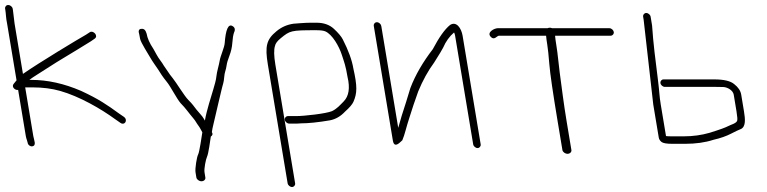

<svg xmlns="http://www.w3.org/2000/svg" viewBox="-31 -578 3070 769"><path d="M2 -558C-6 -558 -11.9 -550.9 -10.5 -543L-9.5 -537C-6.8 -520.3 -7.7 -507.8 -2.5 -483L35.3 -256C33.5 -254.7 32.1 -253 31.1 -251L24.4 -243C12.8 -230.5 30 -215 41.6 -218L72.4 -33C73.3 -27.7 74.9 -21.7 77.4 -15L80.1 -5C81.3 2.7 90.3 9.4 98.2 8C116.4 5.1 105.1 -16.7 102.4 -33L69.9 -228H99.9C140.1 -228 176.7 -223.3 209.8 -213.9C287.2 -192 373.5 -142.1 429.7 -101L451.2 -86C468.2 -73.7 483 -97 465.2 -110L444.8 -124C399.3 -157.3 363.7 -181.7 293.7 -214C225.6 -243.3 159.4 -258 94.9 -258H86.5C94.3 -264 104.9 -271.2 118.3 -279.5C146.1 -296.7 188.9 -325.2 218.2 -342.5C252.8 -362.9 302.1 -393.6 333.7 -413L348 -423C364.8 -434.2 342.3 -458.1 328.7 -449L313.4 -439C281.8 -421.2 125.6 -327.1 60.9 -282L27.3 -484L20.9 -537L19.9 -543C18.5 -550.9 9.9 -558 2 -558Z M776 148C785.6 148 792.9 140.9 791.5 133L788.1 112C785.8 98.3 793.4 59.6 798.2 49.7C804.2 37.2 811 -15.9 813.4 -31C820.7 -35.7 822.1 -41.7 817.6 -49C820.5 -70.5 824.2 -79 831.5 -113.1C840.1 -152.8 848.9 -184.9 856.1 -217.6C861.1 -239.8 865.5 -246.7 867 -269.3C868.3 -289.1 874.4 -297.7 876.7 -316.6C877.8 -325.7 881.6 -338.5 888 -355.1C894.4 -371.7 898.3 -388.7 899.5 -406.3C900.7 -423.8 902.9 -437.4 906.1 -447C912.2 -459.3 910.1 -468.3 899.6 -474C883.2 -482.9 873 -459.8 868.9 -404.7C867.7 -387.6 851.6 -352.8 849.1 -336.1C846.6 -319.6 837.2 -289.5 835.8 -272.8C834.7 -257.8 827.5 -234.9 823.7 -221.5C814.3 -189.1 797.1 -137.9 789.6 -95C788.6 -96.3 787.1 -98.8 785.3 -102.5C780.5 -112.2 763.2 -129.4 755.9 -139L742.1 -157C738 -162.3 731.6 -169.4 722.9 -178.1C706.7 -194.5 675.1 -247.5 661.1 -264.5C652.7 -274.8 646.2 -283.7 641.6 -291L625.8 -314C621.1 -322 616 -329.7 610.4 -337C599.3 -351.7 593 -365.6 583.5 -382C568.3 -404.7 559.3 -425 556.3 -443C552.1 -455.5 548.2 -463.6 534.7 -462.5C524.7 -461.6 522.1 -454.1 526.8 -440C527.5 -436 528.6 -429.9 530.3 -421.8C533.4 -406.8 564.5 -358.7 570.7 -347.5C579.6 -331.6 592 -315.2 602.1 -300L616.9 -277C622.3 -269 629.2 -259.8 637.6 -249.4C653.1 -230.4 676.3 -183.5 692.2 -165C713.8 -143.4 723.8 -126.8 743 -104.5C753.2 -92.7 754.8 -86.4 763.5 -75C770 -66.5 774.3 -57 779.4 -48C777.2 -35.2 768 31.3 762.4 41.1C757.4 49.8 749.6 97.5 752.1 112L755.5 133C756.9 140.9 766.5 148 776 148Z M1151 156 1071.9 -319C1066 -354.3 1065.5 -379.3 1070.4 -394C1072 -403.5 1079.7 -413.9 1093.6 -425.1C1130.6 -455.1 1133.2 -457 1235 -457C1252.6 -457 1264.5 -455.5 1271.6 -452.5C1299.9 -440.6 1327.2 -392.4 1338.2 -358C1347.9 -327.9 1353.4 -315.3 1360.9 -270C1371.5 -225.5 1366.3 -192.7 1345.3 -171.5C1330.4 -156.4 1319.2 -142.9 1298.9 -132.9C1275.2 -122.9 1187 -113 1154.2 -113H1122.2C1114.3 -113 1108.4 -105.9 1109.7 -98C1111 -90.1 1119.3 -83 1127.2 -83H1159.2C1164.5 -83 1169.8 -83.3 1175 -84C1203.4 -84 1243.5 -88 1290.2 -96C1313.5 -100.5 1333.2 -112.1 1351 -131C1368.8 -146.9 1379.9 -159.9 1384.4 -169.9C1399.8 -204.8 1400.3 -232.6 1384.2 -304C1378.7 -337.2 1364.6 -376 1341.9 -420.3C1336 -431.9 1324.2 -445.9 1306.6 -462.3C1288.9 -478.8 1265.7 -487 1236.8 -487H1213.1C1201.9 -487 1187.6 -486.3 1170.2 -485L1144.2 -483C1118 -479.1 1096 -469.2 1076.6 -453.1C1036.5 -420.2 1029.4 -393.9 1041.9 -319L1121 156C1122.3 163.9 1130.6 171 1138.5 171C1146.4 171 1152.3 163.9 1151 156Z M1466.1 -474 1542.5 -15C1545.9 5.7 1556.7 7 1574.7 -11C1576.7 -13 1578.6 -14.7 1580.3 -16C1585.1 -27.3 1589.4 -40.3 1593.3 -55C1602.3 -88.6 1613.9 -122.3 1624.9 -157L1644.1 -212C1662 -255.4 1683.2 -294 1707.9 -327.6C1729.4 -361.2 1740.8 -381 1743.8 -387C1754.5 -411.8 1769.1 -432.2 1787.6 -448C1789.5 -444.7 1790.9 -440.3 1791.8 -435L1864.2 0C1865.5 7.9 1873.8 15 1881.7 15C1889.6 15 1895.5 7.9 1894.2 0L1821.8 -435C1816.8 -464.8 1797.2 -494.5 1771.6 -478C1749.9 -460.4 1727.3 -428.1 1702.4 -381C1663.7 -330.6 1632.8 -278.6 1612.5 -225L1595.7 -170C1582.8 -131.3 1572.2 -96.7 1564 -66L1496.1 -474C1494.7 -481.9 1486.5 -489 1478.6 -489C1470.6 -489 1464.7 -481.9 1466.1 -474Z M2242.1 38C2251.6 38 2258.9 30.9 2257.6 23L2238.3 -93C2226.9 -161.3 2218.9 -226.6 2210.8 -287C2205 -330.4 2203.6 -359 2197 -398.5C2194.4 -414.2 2192.8 -426.3 2192.2 -435H2414.8C2422.7 -435 2428.6 -442.1 2427.3 -450C2425.9 -457.9 2417.7 -465 2409.8 -465H2180C2177.3 -466.3 2174.4 -467 2171.2 -467C2168 -467 2164.9 -466.3 2162 -465H1962.5C1949.6 -465 1918.3 -449.5 1933.6 -431.5C1948.5 -413.9 1959.1 -435 1967.5 -435H2156.2C2156.9 -425.7 2158.5 -413.5 2161 -398.5C2163.5 -383.5 2166.3 -357.3 2169.3 -319.8C2172.4 -282.3 2183.4 -206.7 2202.3 -93L2221.6 23C2222.9 30.9 2232.6 38 2242.1 38Z M2614.2 -245C2615.5 -237.1 2623.8 -230 2631.7 -230H2834.5C2845.2 -230 2855.6 -229.8 2865.7 -229.5C2883.2 -228.9 2904.8 -215.9 2907.7 -199L2918.8 -132C2922.3 -111.3 2923.1 -98.7 2921.4 -94.2C2917.4 -83.5 2896.3 -78.8 2884.7 -72.5C2876.8 -68.2 2853.9 -59.3 2810.7 -46C2778.7 -36.7 2743.5 -32 2708.7 -32H2656.7C2648.7 -32 2641.9 -32.3 2636.5 -33L2615.5 -159C2609.4 -195.9 2610.7 -206.5 2604.4 -256.3C2594.2 -337.1 2585.6 -403 2580.7 -476L2574.9 -511C2573.6 -518.9 2565.3 -526 2557.4 -526C2549.5 -526 2543.6 -518.9 2544.9 -511L2546.9 -499L2585.5 -159L2607.5 -27C2608.6 -20.3 2612.3 -14.5 2618.5 -9.5C2624.7 -4.5 2639.1 -2 2661.7 -2H2713.7C2755.1 -2 2793.8 -7.3 2826.2 -18C2856 -24.8 2878.2 -33 2896.6 -42.4C2914.9 -51.8 2927.6 -57.9 2934.7 -60.5C2956.9 -68.8 2954 -100.7 2948.8 -132L2937.7 -199C2935.1 -214.6 2925.7 -228.6 2909.7 -241C2894.9 -253.7 2868.2 -260 2829.5 -260H2626.7C2618.8 -260 2612.9 -252.9 2614.2 -245Z"/></svg>

Font: MewTooHand
Style: WideLta
Weight: 400
Designer: Mew Too, Robert Jablonski
Version: Version 0.77